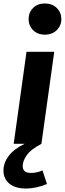

<svg xmlns="http://www.w3.org/2000/svg" viewBox="-61 -830 374 1108"><path d="M178 0Q117 32 93.5 65.5Q70 99 70 128Q70 168 117 168Q137 168 155 163.5Q173 159 184 153L210 232Q182 244 149.5 251Q117 258 90 258Q28 258 -6.5 230Q-41 202 -41 154Q-41 110 -11 70Q19 30 81 0H18L92 -531H252ZM198 -630Q156 -630 130 -656Q104 -682 104 -720Q104 -758 130 -784Q156 -810 198 -810Q240 -810 266.5 -784Q293 -758 293 -720Q293 -682 266.5 -656Q240 -630 198 -630Z"/></svg>

Font: Szlgxwxxxixliatcpuztgldltzi
Style: Regular
Weight: 700
Italic angle: -8°
Designer: Carrois Corporate & Edenspiekermann
Foundry: Carrois Corporate GbR & Edenspiekermann AG
Version: Version 2.001